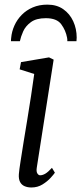

<svg xmlns="http://www.w3.org/2000/svg" viewBox="-20 -820 360 850"><path d="M119 10Q102 10 88.8 4.2Q75.5 -1.5 68.8 -14.5Q62 -27.5 63.5 -49Q65 -68 70.8 -104.8Q76.5 -141.5 84.2 -189.5Q92 -237.5 100.8 -290.5Q109.5 -343.5 117.5 -395.8Q125.5 -448 131.5 -492.5L67 -513L73 -545L197 -566L217.5 -556L143 -79Q140 -61 145.2 -52.5Q150.5 -44 157.5 -44Q168.5 -44 180.8 -51.2Q193 -58.5 210 -77L223 -55.5Q218.5 -48.5 204.2 -32.8Q190 -17 168.2 -3.5Q146.5 10 119 10ZM190 -799.5Q231.5 -799.5 260.2 -779.2Q289 -759 304.2 -725.8Q319.5 -692.5 319.5 -653.5Q319.5 -651 319 -645.5Q318.5 -640 318.5 -637.5H278Q278 -641.5 278 -645.2Q278 -649 277 -653Q271 -685.5 251.2 -712.5Q231.5 -739.5 183 -739.5Q140.5 -739.5 116.8 -722Q93 -704.5 82.5 -680.8Q72 -657 68 -637.5H28.5Q28.5 -641.5 28.8 -645.5Q29 -649.5 29.5 -652.5Q32 -680.5 43.8 -706.8Q55.5 -733 76 -754Q96.5 -775 125 -787.2Q153.5 -799.5 190 -799.5Z"/></svg>

Font: Merriweather 7pt Light
Style: Italic
Weight: 300
Italic angle: -7.8°
Designer: Eben Sorkin
Foundry: Eben Sorkin
Version: Version 2.200;gftools[0.9.31]